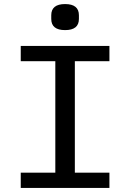

<svg xmlns="http://www.w3.org/2000/svg" viewBox="-20 -924 640 944"><path d="M232 -831V-849Q232 -904 300 -904Q368 -904 368 -849V-831Q368 -776 300 -776Q232 -776 232 -831ZM518 0H82V-75H252V-623H82V-698H518V-623H348V-75H518Z"/></svg>

Font: IBM Plex Mono Text
Style: Regular
Weight: 450
Designer: Mike Abbink, Paul van der Laan, Pieter van Rosmalen
Foundry: Bold Monday
Version: Version 2.000